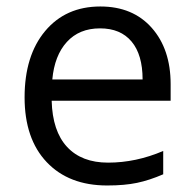

<svg xmlns="http://www.w3.org/2000/svg" viewBox="-20 -565 601 595"><path d="M312 9.8Q193.4 9.8 124.8 -62.5Q56.2 -134.8 56.2 -263.2Q56.2 -392.6 119.9 -468.8Q183.6 -544.9 291 -544.9Q391.6 -544.9 450.2 -478.8Q508.8 -412.6 508.8 -304.2V-252.9H140.1Q142.6 -158.7 187.7 -109.9Q232.9 -61 314.9 -61Q401.4 -61 485.8 -97.2V-24.9Q442.9 -6.3 404.5 1.7Q366.2 9.8 312 9.8ZM290 -477.1Q225.6 -477.1 187.3 -435.1Q148.9 -393.1 142.1 -318.8H421.9Q421.9 -395.5 387.7 -436.3Q353.5 -477.1 290 -477.1Z"/></svg>

Font: f02698313
Style: Regular
Weight: 400
Foundry: Ascender Corporation
Version: Version 1.10